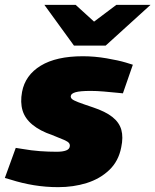

<svg xmlns="http://www.w3.org/2000/svg" viewBox="-32 -763 641 792"><path d="M208 9Q157 9 108 1Q59 -7 12 -22L-12 -29L33 -153L58 -149Q98 -142 133 -139.5Q168 -137 202 -137Q227 -137 241 -142.5Q255 -148 256 -160Q257 -167 252.5 -173Q248 -179 232 -186Q216 -193 183 -206Q133 -223 102 -248.5Q71 -274 61 -307.5Q51 -341 59 -384Q72 -453 136 -492Q200 -531 310 -531Q358 -531 407.5 -522.5Q457 -514 487 -505L516 -496L475 -378L455 -380Q425 -383 396 -385.5Q367 -388 342 -388Q298 -388 279.5 -382.5Q261 -377 260 -367Q259 -360 265 -354.5Q271 -349 290.5 -341.5Q310 -334 352 -320Q403 -303 431.5 -280.5Q460 -258 468.5 -227.5Q477 -197 468 -155Q457 -98 418.5 -61.5Q380 -25 325.5 -8Q271 9 208 9ZM273 -575 327 -652 448 -743H589L404 -575ZM273 -575 151 -743H280L381 -651L404 -575Z"/></svg>

Font: REM ExtraBold
Style: Italic
Weight: 800
Italic angle: -11°
Designer: Octavio Pardo
Foundry: Ashler Design
Version: Version 1.005;gftools[0.9.28]